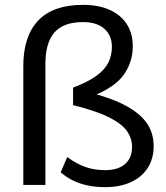

<svg xmlns="http://www.w3.org/2000/svg" viewBox="-20 -762 683 791"><path d="M76 0V-489Q76 -613 137.5 -677.5Q199 -742 322 -742Q386 -742 431.5 -721.5Q477 -701 502 -663Q527 -625 527 -571Q527 -506 489.5 -453.5Q452 -401 354 -363V-380Q445 -356 502 -324.5Q559 -293 586 -253Q613 -213 613 -160Q613 -108 588.5 -70Q564 -32 519 -11.5Q474 9 413 9Q374 9 341 2Q308 -5 280.5 -18.5Q253 -32 230 -52L257 -115Q295 -87 332 -74Q369 -61 413 -61Q466 -61 495 -86Q524 -111 524 -157Q524 -192 503 -222Q482 -252 429.5 -278.5Q377 -305 281 -329V-401Q342 -424 377 -449.5Q412 -475 426.5 -504.5Q441 -534 441 -569Q441 -616 410 -643.5Q379 -671 322 -671Q242 -671 204.5 -628.5Q167 -586 167 -499V0Z"/></svg>

Font: Mulish ExtraLight Medium
Style: Regular
Weight: 500
Version: Version 3.603